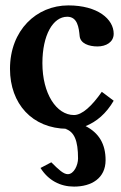

<svg xmlns="http://www.w3.org/2000/svg" viewBox="-20 -465 448 711"><path d="M130 157C159 203 203 226 254 226C319 226 371 195 371 128C371 68 346 27 297 2C337 -14 373 -44 401 -92L357 -125C320 -72 284 -39 254 -39C189 -39 137 -118 137 -231C137 -335 176 -403 229 -403C267 -403 272 -363 275 -331C278 -304 309 -293 341 -293C373 -293 401 -309 401 -340C401 -394 342 -445 233 -445C115 -445 17 -353 17 -210C17 -81 99 11 229 12H222C255 23 269 55 269 122C269 146 254 180 231 180C215 180 197 163 170 136Z"/></svg>

Font: Libertinus Serif Semibold
Style: Regular
Weight: 600
Designer: Philipp H. Poll, Khaled Hosny
Foundry: Caleb Maclennan
Version: Version 7.050;RELEASE